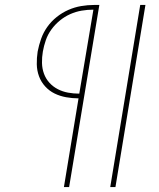

<svg xmlns="http://www.w3.org/2000/svg" viewBox="-20 -755 640 775"><path d="M425 0 546 -735H567L446 0ZM238 0 297 -358Q272 -358 247 -362.5Q222 -367 200.5 -377.5Q179 -388 162.5 -406Q146 -424 137.5 -447Q129 -470 128.5 -495.5Q128 -521 132 -547Q137 -573 146 -598.5Q155 -624 171 -646.5Q187 -669 209 -686.5Q231 -704 256 -715Q281 -726 307.5 -730.5Q334 -735 360 -735H381L259 0ZM300 -377 357 -716Q333 -716 309.5 -712Q286 -708 263.5 -698Q241 -688 221.5 -672Q202 -656 187.5 -636Q173 -616 165 -593Q157 -570 153 -547Q149 -524 149.5 -501Q150 -478 157.5 -457.5Q165 -437 179.5 -421Q194 -405 213.5 -395Q233 -385 255 -381Q277 -377 300 -377Z"/></svg>

Font: Iosevka Curly ThExObl
Style: Regular
Weight: 100
Width: 7
Italic angle: -9°
Monospace: yes
Designer: Belleve Invis
Foundry: Belleve Invis
Version: Version 11.1.0; ttfautohint (v1.8.3)